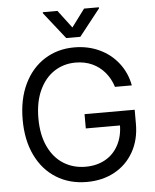

<svg xmlns="http://www.w3.org/2000/svg" viewBox="-61 -971 831 1032"><g transform="rotate(-5 354.5 -455.0)"><path d="M360.4 -634.8Q296.9 -634.8 246.1 -602.1Q195.3 -569.3 165.5 -505.9Q135.7 -442.4 135.7 -353.5Q135.7 -264.6 165.5 -201.2Q195.3 -137.7 247.6 -105Q299.8 -72.3 366.2 -72.3Q426.8 -72.3 472.7 -98.1Q518.6 -124 543.9 -171.9Q569.3 -219.7 569.3 -282.2L595.7 -277.3H384.8V-354.5H655.3V-278.3Q655.3 -192.4 618.2 -127Q581.1 -61.5 515.6 -25.9Q450.2 9.8 366.2 9.8Q272.5 9.8 201.2 -34.7Q129.9 -79.1 90.3 -161.1Q50.8 -243.2 50.8 -353.5Q50.8 -463.9 90.3 -545.9Q129.9 -627.9 200.2 -672.4Q270.5 -716.8 360.4 -716.8Q434.6 -716.8 496.1 -688Q557.6 -659.2 598.1 -606.9Q638.7 -554.7 651.4 -486.3H560.5Q545.9 -532.2 517.6 -565.4Q489.3 -598.6 449.7 -616.7Q410.2 -634.8 360.4 -634.8ZM360.4 -824.2 431.6 -919.9H511.7V-914.1L398.4 -770.5H322.3L209 -914.1V-919.9H288.1Z"/></g></svg>

Font: Pretendard JP Variable
Style: Regular
Weight: 400
Designer: Base glyphs from Inter by Rasmus Andersson; Hangul glyphs from Noto Sans CJK(Source Han Sans) by Jang Soo-young and Kang
Foundry: Kil Hyung-jin
Version: Version 1.307;Glyphs 3.2 (3192)